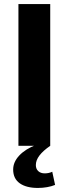

<svg xmlns="http://www.w3.org/2000/svg" viewBox="-20 -720 339 948"><path d="M228 -700V0H71V-700ZM167 208Q110 208 77.5 185Q45 162 45 117Q45 80 75 48Q105 16 159 -5L228 0Q193 24 175 47.5Q157 71 157 95Q157 114 169 125Q181 136 201 136Q221 136 238 128L252 193Q235 200 213 204Q191 208 167 208Z"/></svg>

Font: Pathway Extreme
Style: Bold
Weight: 700
Designer: Eduardo Rodriguez Tunni
Foundry: Eduardo Rodriguez Tunni
Version: Version 1.001;gftools[0.9.26]